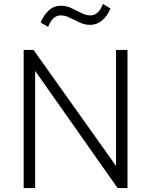

<svg xmlns="http://www.w3.org/2000/svg" viewBox="-20 -953 766 973"><path d="M100 0V-700H150L568 -112V-700H626V0H576L158 -594V0ZM224 -817 186 -839Q202 -877.5 227.8 -900.8Q253.5 -924 288 -924Q316.5 -924 342.2 -911.8Q368 -899.5 391.8 -887.2Q415.5 -875 438 -875Q460 -875 475.8 -890.5Q491.5 -906 502 -933L540 -910Q523.5 -871 496.8 -849Q470 -827 437 -827Q409 -827 383.5 -839Q358 -851 334.2 -863Q310.5 -875 288 -875Q267 -875 251.2 -860.8Q235.5 -846.5 224 -817Z"/></svg>

Font: Geologica Thin Roman Thin
Style: Regular
Weight: 250
Version: Version 1.010;gftools[0.9.28]